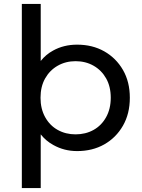

<svg xmlns="http://www.w3.org/2000/svg" viewBox="-20 -762 722 976"><path d="M372 6Q306 6 251 -25Q214 -45 187 -79V194H91V-742H187V-452Q213 -485 250 -505Q304 -535 372 -535Q450 -535 510 -501Q570 -467 605 -406.5Q640 -346 640 -265Q640 -184 605 -123Q570 -62 510 -28Q450 6 372 6ZM364 -79Q415 -79 455.5 -101.5Q496 -124 519.5 -166.5Q543 -209 543 -265Q543 -322 519.5 -363.5Q496 -405 455.5 -428Q415 -451 364 -451Q314 -451 273.5 -428Q233 -405 209.5 -363.5Q186 -322 186 -265Q186 -209 209.5 -166.5Q233 -124 273.5 -101.5Q314 -79 364 -79Z"/></svg>

Font: Montserrat Z Med
Style: Regular
Weight: 500
Designer: Julieta Ulanovsky
Foundry: Julieta Ulanovsky
Version: Version 8.000